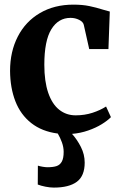

<svg xmlns="http://www.w3.org/2000/svg" viewBox="-20 -582 538 849"><path d="M470.5 -64Q456 -49 430.2 -33Q404.5 -17 370 -5Q335.5 7 298.5 10Q321 35 337.8 68Q354.5 101 354.5 137Q354.5 196 319.8 221.8Q285 247.5 218 247.5Q201 247.5 181 243.5Q161 239.5 147 234L147.5 150.5Q157 153.5 169.5 155.5Q182 157.5 189.5 157.5Q214.5 157.5 229.8 152.5Q245 147.5 253.2 132.8Q261.5 118 261.5 89.5Q261.5 69 253.8 47.5Q246 26 235.5 8.5Q165.5 -0.5 118.2 -37.8Q71 -75 48 -134.2Q25 -193.5 24.5 -268.5Q24.5 -354 58.8 -420.5Q93 -487 156.5 -524.2Q220 -561.5 304.5 -561.5Q344.5 -561.5 374.8 -555.2Q405 -549 436.5 -539Q458.5 -532.5 465.5 -531L459.5 -365H374.5L350.5 -472Q347.5 -485.5 330 -494.2Q312.5 -503 292 -503Q238 -503 207 -452.5Q176 -402 176 -295.5Q176 -222 193.2 -171.8Q210.5 -121.5 241.8 -96.8Q273 -72 314.5 -72Q354 -72 388.8 -83.2Q423.5 -94.5 449 -111Z"/></svg>

Font: Merriweather Text
Style: Bold
Weight: 700
Designer: Eben Sorkin
Foundry: Eben Sorkin
Version: Version 2.100